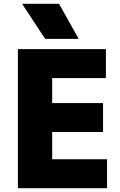

<svg xmlns="http://www.w3.org/2000/svg" viewBox="-20 -988 632 1008"><path d="M74 -730H536V-578H254V-447H521V-295H254V-152H542V0H74ZM96 -968H290L393 -784H217Z"/></svg>

Font: Sora-SIA ExtraBold
Style: Regular
Weight: 800
Designer: Jonathan Barnbrook, Julián Moncada
Foundry: Barnbrook Fonts
Version: Version 2.000